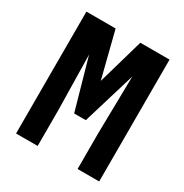

<svg xmlns="http://www.w3.org/2000/svg" viewBox="-165 -841 930 970"><g transform="rotate(30 300.0 -355.5)"><path d="M232.4 -710.9 299.8 -443.8 376.5 -710.9H546.9V0H420.9V-210.4L426.8 -543L333.5 -234.4H265.6L182.1 -529.8L188 -210.4V0H62V-710.9Z"/></g></svg>

Font: Roboto Mono
Style: Bold
Weight: 700
Designer: Google
Version: Version 2.000985; 2015; ttfautohint (v1.3)